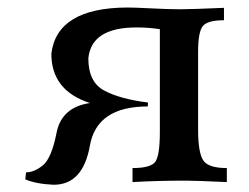

<svg xmlns="http://www.w3.org/2000/svg" viewBox="-20 -494 676 522"><path d="M126 8.3Q78.6 6.3 48.8 -6.3L50.8 -25.4Q72.8 -25.4 96.4 -44.4Q120.1 -63.5 133.8 -133.1Q147.5 -202.6 224.6 -213.9Q119.6 -247.6 119.6 -348.1Q134.8 -472.2 324.7 -473.6Q345.7 -473.6 392.3 -471.2Q439 -468.8 470.2 -468.8Q499 -468.8 588.9 -472.7V-439Q544.4 -439 531.5 -423.1Q518.6 -407.2 518.6 -354V-141.1Q518.6 -80.6 532 -58.8Q545.4 -37.1 596.7 -37.1V1Q509.3 -2.9 485.8 -2.9Q409.7 -2.9 340.3 1V-37.1Q389.2 -37.1 401.9 -53.7Q414.6 -70.3 414.6 -135.3V-414.6Q384.3 -419.4 351.1 -419.4Q228.5 -419.4 220.2 -335.4Q220.2 -270.5 263.7 -247.6Q307.1 -224.6 382.3 -215.3L381.8 -204.6Q243.2 -204.6 224.4 -98.1Q205.6 8.3 126 8.3Z"/></svg>

Font: Kelvinch
Style: Bold
Weight: 700
Designer: Paul James Miller
Foundry: High-Logic / Made with FontCreator
Version: Version 3.501;March 28, 2021;FontCreator 13.0.0.2683 64-bit